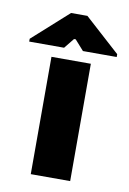

<svg xmlns="http://www.w3.org/2000/svg" viewBox="-77 -626 453 672"><g transform="rotate(10 149.5 -290.0)"><path d="M118 -456 147 -492H153L185 -456H305V-466L179 -580H121L-6 -466V-456ZM80 0H220V-417H80Z"/></g></svg>

Font: OSH Darker Grotesque Black
Style: Regular
Weight: 900
Designer: Gabriel Lam
Foundry: TypeRant
Version: Version 1.000;Glyphs 3.1.1 (3148)